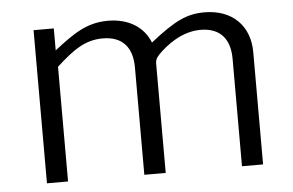

<svg xmlns="http://www.w3.org/2000/svg" viewBox="-43 -601 1011 662"><g transform="rotate(-5 462.0 -270.0)"><path d="M167 0V-397C227 -452 269 -481 329 -481C398 -481 431 -440 431 -372V0H505V-378C505 -390 508 -397 518 -408C549 -440 603 -481 667 -481C736 -481 769 -440 769 -372V0H842V-389C842 -480 782 -540 686 -540C625 -540 583 -520 497 -452C475 -508 422 -540 352 -540C277 -540 230 -505 164 -454V-530H94V0Z"/></g></svg>

Font: Cheyenne Sans Light
Style: Regular
Weight: 300
Designer: The Public Sans project authors (U.S. Web Design System), Libre Franklin designed by Pablo Impallari and Rodrigo Fuenzal
Foundry: The Cheyenne Sans Project Authors
Version: Version 2.007